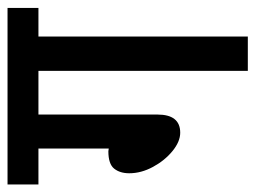

<svg xmlns="http://www.w3.org/2000/svg" viewBox="-102 -560 662 497"><g transform="rotate(-90 228.5 -311.0)"><path d="M181 -542V-234Q181 -175 134 -175Q111 -175 86.5 -195Q62 -215 45.5 -245.5Q29 -276 29 -307Q29 -331 41 -346Q53 -361 86 -361L93 -360V-542H0V-622H457V-542H383V0H294V-542Z"/></g></svg>

Font: Noto Sans ExtraCondensed Medium
Style: Italic
Weight: 500
Width: 2
Italic angle: -12°
Designer: Monotype Design Team
Foundry: Monotype Imaging Inc.
Version: Version 2.013; ttfautohint (v1.8.4.7-5d5b)